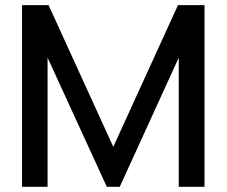

<svg xmlns="http://www.w3.org/2000/svg" viewBox="-20 -719 872 739"><path d="M64.9 0V-699.2H167L416 -153.8L665 -699.2H767.1V0H668V-497.1L440.9 0H391.1L163.1 -497.1V0Z"/></svg>

Font: Prompt
Style: Regular
Weight: 400
Designer: Katatrad Team
Foundry: CadsonDemak
Version: Version 1.000;PS 001.000;hotconv 1.0.88;makeotf.lib2.5.64775